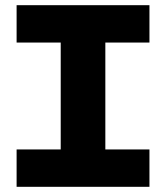

<svg xmlns="http://www.w3.org/2000/svg" viewBox="-20 -720 640 740"><path d="M44 0V-144H214V-556H44V-700H556V-556H386V-144H556V0Z"/></svg>

Font: Red Hat Mono
Style: Bold
Weight: 700
Monospace: yes
Designer: Pentagram, MCKL
Foundry: Pentagram, MCKL
Version: Version 1.023; ttfautohint (v1.8.3)